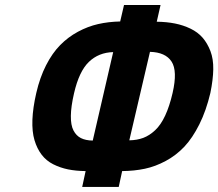

<svg xmlns="http://www.w3.org/2000/svg" viewBox="-20 -741 866 762"><path d="M273.9 -371.1Q261.7 -318.4 261.2 -281.2Q260.7 -244.1 271.7 -223.1Q282.7 -202.1 301.3 -192.9Q319.8 -183.6 348.1 -183.1L429.2 -534.2Q371.6 -532.7 332.8 -495.4Q293.9 -458 273.9 -371.1ZM124 -372.1Q138.2 -433.6 162.8 -481.9Q187.5 -530.3 218.8 -562Q250 -593.8 289.3 -615Q328.6 -636.2 369.6 -645.5Q410.6 -654.8 457 -655.8L472.2 -721.2H617.2L602.1 -654.8Q641.6 -654.3 674.6 -647.7Q707.5 -641.1 736.3 -627.2Q765.1 -613.3 784.2 -591.3Q803.2 -569.3 815.2 -538.1Q827.1 -506.8 826.4 -465.8Q825.7 -424.8 814.9 -372.1Q798.3 -301.8 771.2 -247.6Q744.1 -193.4 711.7 -158.9Q679.2 -124.5 637.9 -102.3Q596.7 -80.1 554.9 -71.3Q513.2 -62.5 464.8 -62L451.2 1H306.2L319.8 -62Q281.2 -62.5 250 -68.8Q218.8 -75.2 191.2 -89.1Q163.6 -103 145.3 -127Q127 -150.9 116.9 -184.6Q106.9 -218.3 108.6 -265.6Q110.4 -313 124 -372.1ZM665 -372.1Q685.1 -459.5 660.9 -496.6Q636.7 -533.7 575.2 -535.2L493.2 -184.1Q523.9 -184.6 548.6 -193.8Q573.2 -203.1 595.7 -224.1Q618.2 -245.1 635.5 -282.2Q652.8 -319.3 665 -372.1Z"/></svg>

Font: Perun
Style: Bold Italic
Weight: 700
Italic angle: -12°
Foundry: Copyright (c) Stefan Peev, Context Ltd, 2016
Version: Version 001.000